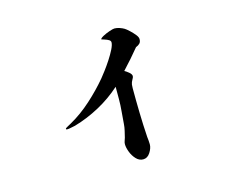

<svg xmlns="http://www.w3.org/2000/svg" viewBox="-92 -747 1185 942"><g transform="rotate(-15 500.0 -275.5)"><path d="M662 -522Q662 -508 655 -500.5Q648 -493 635 -488Q595 -439 549 -390Q557 -386 570 -375.5Q583 -365 583 -355Q583 -349 576.5 -338.5Q570 -328 568 -316Q568 -312 567.5 -307Q567 -302 567 -297Q567 -235 568.5 -172.5Q570 -110 574 -48Q575 -39 576 -29.5Q577 -20 577 -10Q577 9 563 31Q549 53 527 53Q507 53 491.5 36.5Q476 20 467.5 -2.5Q459 -25 459 -42Q459 -50 462 -58Q465 -66 467 -73Q471 -90 475 -106.5Q479 -123 480 -140Q482 -171 485 -202Q488 -233 488 -264V-326Q437 -280 374.5 -246Q312 -212 246 -193Q240 -192 226.5 -189Q213 -186 207 -186Q206 -186 202.5 -186Q199 -186 199 -190Q199 -193 212.5 -200Q226 -207 229 -209Q286 -241 338 -288Q390 -335 431 -384Q440 -395 455.5 -415.5Q471 -436 487 -460.5Q503 -485 514 -507Q525 -529 525 -542Q525 -550 516.5 -555Q508 -560 497 -563.5Q486 -567 480 -569Q481 -575 497 -583.5Q513 -592 531 -598Q549 -604 556 -604Q568 -604 581.5 -599.5Q595 -595 605 -589Q613 -584 626.5 -571.5Q640 -559 651 -545.5Q662 -532 662 -522Z"/></g></svg>

Font: Kaisei Tokumin
Style: Bold
Weight: 700
Designer: Font-Kai, 金井和夫
Foundry: KAZUO KANAI
Version: Version 5.003